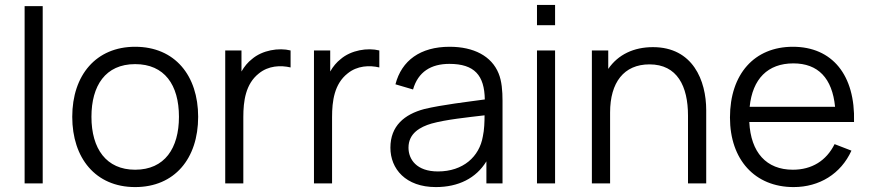

<svg xmlns="http://www.w3.org/2000/svg" viewBox="-20 -745 3530 780"><path d="M153.5 0V-720H80V0Z M529 15C689 15 785 -100.5 785 -270.5C785 -437.5 691 -555 529 -555C371 -555 273.5 -440.5 273.5 -270.5C273.5 -103 368 15 529 15ZM529 -55.5C412 -55.5 351.5 -140.5 351.5 -270.5C351.5 -396.5 408 -484.5 529 -484.5C648 -484.5 707 -400.5 707 -270.5C707 -143 649 -55.5 529 -55.5Z M968.5 0V-269.5C968.5 -334 977.5 -404 1031.5 -446.5C1070.5 -478.5 1120.5 -480.5 1160.5 -471V-540C1113 -552 1045.5 -541.5 1003 -504.5C987.5 -492.5 972.5 -475 961 -454.5V-540H895V0Z M1329 0V-269.5C1329 -334 1338 -404 1392 -446.5C1431 -478.5 1481 -480.5 1521 -471V-540C1473.5 -552 1406 -541.5 1363.5 -504.5C1348 -492.5 1333 -475 1321.5 -454.5V-540H1255.5V0Z M1750.5 15C1842.5 15 1914 -21 1956 -89.5V0H2021.5V-335.5C2021.5 -375.5 2018.5 -415.5 2005.5 -447C1977 -517 1905 -555 1806.5 -555C1687.5 -555 1611.5 -499 1586.5 -402.5L1658 -381.5C1678.5 -453.5 1731.5 -485.5 1805.5 -485.5C1908 -485.5 1948 -438.5 1949.5 -341C1877.5 -331 1776.5 -319.5 1703.5 -302C1623 -280.5 1566 -233.5 1566 -145C1566 -59 1628 15 1750.5 15ZM1759 -48.5C1672 -48.5 1639.5 -98 1639.5 -145C1639.5 -203.5 1687 -229.5 1733 -243C1792.5 -259.5 1877.5 -268 1948.5 -276.5C1948.5 -252 1947.5 -217 1941.5 -190.5C1927.5 -109 1862 -48.5 1759 -48.5Z M2235 -642.5V-725H2161.5V-642.5ZM2235 0V-540H2161.5V0Z M2458.5 0V-288C2458.5 -410 2514.5 -483.5 2618.5 -483.5C2731.5 -483.5 2775 -394.5 2775 -275.5V0H2849V-297C2849 -418.5 2794.5 -553.5 2632.5 -553.5C2555 -553.5 2491 -523.5 2451 -465V-540H2384.5V0Z M3204 15C3308.5 15 3396 -38.5 3439 -133L3370.5 -159.5C3337 -92 3278 -55.5 3201 -55.5C3093.5 -55.5 3030 -125.5 3024 -249.5H3449.5C3455 -440 3361 -555 3201 -555C3045 -555 2945.5 -444.5 2945.5 -267.5C2945.5 -96.5 3046.5 15 3204 15ZM3203 -487.5C3303.5 -487.5 3361 -427.5 3372.5 -311H3025.5C3037 -424.5 3099 -487.5 3203 -487.5Z"/></svg>

Font: Manrope
Style: Regular
Weight: 400
Designer: Mikhail Sharanda
Foundry: Mikhail Sharanda
Version: Version 4.505